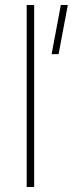

<svg xmlns="http://www.w3.org/2000/svg" viewBox="-20 -750 292 770"><path d="M87 -730H117V0H87ZM187 -533 224 -730H252L215 -533Z"/></svg>

Font: Human Sans ExtraLight
Style: Regular
Weight: 200
Designer: Tim Radville
Foundry: Continuum
Version: Version 1.000;FEAKit 1.0